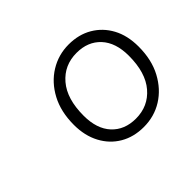

<svg xmlns="http://www.w3.org/2000/svg" viewBox="-83 -821 516 516"><g transform="rotate(-45 175.0 -563.0)"><path d="M207 -413Q169 -413 140 -430Q111 -447 94.5 -478Q78 -509 78 -550Q78 -600 97.5 -636.5Q117 -673 149.5 -693Q182 -713 221 -713Q259 -713 288 -696Q317 -679 333.5 -648.5Q350 -618 350 -576Q350 -526 330.5 -489.5Q311 -453 279 -433Q247 -413 207 -413ZM208 -444Q255 -444 284.5 -478.5Q314 -513 314 -577Q314 -627 288.5 -654.5Q263 -682 220 -682Q173 -682 143.5 -647.5Q114 -613 114 -549Q114 -499 139.5 -471.5Q165 -444 208 -444Z"/></g></svg>

Font: Nunito ExtraLight
Style: Italic
Weight: 200
Italic angle: -9°
Designer: Vernon Adams
Foundry: Vernon Adams
Version: Version 3.602